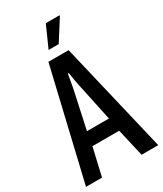

<svg xmlns="http://www.w3.org/2000/svg" viewBox="-216 -956 883 1038"><g transform="rotate(-30 225.5 -437.5)"><path d="M0 0 162 -687H288L451 0H347L307 -173H140L100 0ZM155 -258H292L245 -480Q243 -488 240.5 -500Q238 -512 235.5 -526Q233 -540 231 -553.5Q229 -567 227 -579H221Q219 -565 215.5 -546.5Q212 -528 209 -510Q206 -492 203 -480ZM195 -742 254 -875H339L340 -871L258 -742Z"/></g></svg>

Font: Archivo ExtraCondensed Medium
Style: Regular
Weight: 500
Width: 2
Designer: Hector Gatti
Foundry: Omnibus-Type
Version: Version 2.001